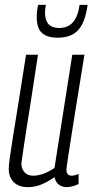

<svg xmlns="http://www.w3.org/2000/svg" viewBox="-20 -759 380 789"><path d="M95 10Q57 10 36.5 -10.5Q16 -31 16 -65Q16 -81 20.5 -112.5Q25 -144 33.5 -198Q42 -252 55.5 -334Q69 -416 87 -534H136Q119 -420 107 -344Q95 -268 87.5 -221Q80 -174 76.5 -148.5Q73 -123 71 -110Q69 -97 68 -87Q68 -66 80.5 -51.5Q93 -37 116 -37Q157 -37 204 -69L277 -534H327Q305 -401 291.5 -315Q278 -229 270 -179Q262 -129 258.5 -105Q255 -81 254 -73Q253 -65 253 -62Q253 -37 275 -37Q286 -37 303 -44V-3Q292 3 278 6.5Q264 10 255 10Q235 10 221.5 -0.5Q208 -11 204 -31Q175 -11 149 -0.5Q123 10 95 10ZM217 -604Q175 -604 153 -623Q131 -642 131 -689Q131 -716 137 -739H169Q165 -725 165 -705Q166 -644 223 -644Q260 -644 280.5 -668.5Q301 -693 307 -739H340Q330 -666 301 -635Q272 -604 217 -604Z"/></svg>

Font: Georama Condensed Light
Style: Italic
Weight: 300
Width: 3
Italic angle: -9°
Designer: Jean-Baptiste Levee
Foundry: Production Type
Version: Version 1.000